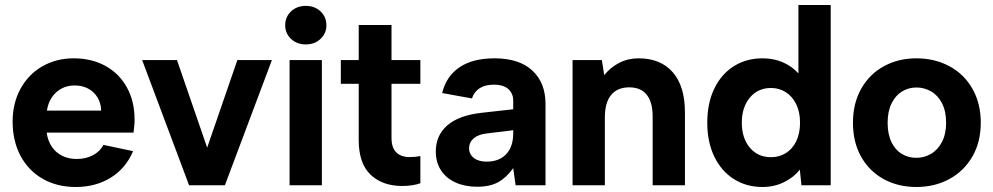

<svg xmlns="http://www.w3.org/2000/svg" viewBox="-20 -740 3968 767"><path d="M30.4 -254.5Q30.4 -327 61.6 -384.8Q92.9 -442.5 148.6 -474.8Q204.4 -507 274.4 -507Q346.5 -507 401.5 -476.5Q456.5 -446 487 -390.7Q517.5 -335.5 517.5 -262.9V-248.9Q516.5 -237.9 515.5 -229.9Q514.5 -222 513.5 -210.4H166.4Q170.9 -178.1 186.8 -154.2Q202.8 -130.3 228.5 -117.6Q254.1 -104.9 287 -104.9Q322.9 -104.9 351.5 -120.1Q380.1 -135.3 393.1 -161.2L511.6 -136.2Q483.1 -68.1 422.8 -30.5Q362.5 7 282.5 7Q207.9 7 150.6 -25.7Q93.4 -58.5 61.9 -117.7Q30.4 -177 30.4 -254.5ZM278.5 -398.6Q248.6 -398.6 225.1 -385.9Q201.7 -373.2 186.8 -350.6Q171.9 -327.9 167.4 -298.1H384.1Q383.6 -326.9 369.9 -350.1Q356.2 -373.2 332.5 -385.9Q308.9 -398.6 278.5 -398.6Z M547.9 -500H687L807.6 -150.2L928.2 -500H1066.2L878.4 0H735.3Z M1136.8 -500H1265.8V0H1136.8ZM1119.3 -638.8Q1119.3 -672.4 1142.6 -694.5Q1165.9 -716.5 1201.6 -716.5Q1237.2 -716.5 1260.5 -694.5Q1283.9 -672.4 1283.9 -638.8Q1283.9 -606.7 1260.5 -584.7Q1237.2 -562.6 1201.6 -562.6Q1165.9 -562.6 1142.6 -584.7Q1119.3 -606.7 1119.3 -638.8Z M1587.1 3Q1508 3 1460.5 -42Q1413 -87.1 1413 -180.2V-405.2H1341.5V-500H1413V-640H1544V-500H1659.3V-405.2H1544V-190.2Q1544 -148.8 1563.7 -130.7Q1583.4 -112.5 1616.3 -112.5Q1639.8 -112.5 1659.3 -116.5V-8Q1646.3 -3 1627 0Q1607.7 3 1587.1 3Z M1720.9 -135Q1720.9 -199 1767.1 -239.3Q1813.4 -279.5 1904.9 -289.5L2030.2 -303.5V-337.9Q2030.2 -365.8 2011.2 -383.7Q1992.3 -401.7 1952 -401.7Q1918.2 -401.7 1896 -387.5Q1873.9 -373.2 1865.4 -346.8L1746.4 -368.3Q1762.4 -434.9 1815.1 -470.9Q1867.9 -507 1955.5 -507Q2054.1 -507 2106.6 -458.2Q2159.2 -409.4 2159.2 -324.8V0H2039.7L2030.2 -68.4Q2003.1 -30.4 1970.2 -12.2Q1937.2 6 1886.3 6Q1837.9 6 1800.4 -10.7Q1762.9 -27.5 1741.9 -59.2Q1720.9 -91 1720.9 -135ZM2030.2 -207.9V-219.8L1924.5 -206.9Q1890.2 -202.9 1872.1 -187.2Q1853.9 -171.5 1853.9 -147.6Q1853.9 -124.2 1872.6 -109.3Q1891.3 -94.3 1923.7 -94.3Q1973.9 -94.3 2002 -124Q2030.2 -153.6 2030.2 -207.9Z M2267.3 -500H2384.3L2393.8 -440Q2418.8 -471 2453.8 -489Q2488.8 -507 2530.7 -507Q2619.2 -507 2667.7 -451.2Q2716.2 -395.5 2716.2 -291V0H2587.2V-275Q2587.2 -331.8 2563.5 -361.4Q2539.8 -391.1 2493.5 -391.1Q2446.6 -391.1 2421.5 -360.7Q2396.3 -330.3 2396.3 -271.5V0H2267.3Z M2805.4 -250Q2805.4 -327 2833.1 -385.3Q2860.9 -443.5 2911.1 -475.3Q2961.4 -507 3025.8 -507Q3071.7 -507 3108.1 -490.8Q3144.6 -474.6 3169.5 -446.7V-720H3298.5V0H3181.6L3175.1 -62.4Q3151.6 -31.9 3112.4 -12.5Q3073.2 7 3025.8 7Q2961.6 7 2911.5 -24.7Q2861.4 -56.5 2833.4 -114.6Q2805.4 -172.8 2805.4 -250ZM3176 -250Q3176 -292.9 3160.6 -324Q3145.2 -355.1 3119 -371.8Q3092.8 -388.5 3060 -388.5Q3007.7 -388.5 2975.6 -350.1Q2943.4 -311.7 2943.4 -250.1Q2943.4 -187.7 2975.6 -149.9Q3007.7 -112 3060.2 -112Q3092.4 -112 3119 -128.2Q3145.5 -144.5 3160.8 -175.8Q3176 -207.1 3176 -250Z M3387.4 -250Q3387.4 -327 3420.3 -385.5Q3453.3 -444 3511.1 -475.5Q3568.9 -507 3640.9 -507Q3714 -507 3772.6 -475.5Q3831.3 -444 3864.6 -385.5Q3898 -327 3898 -250Q3898 -172.5 3864.2 -114.2Q3830.5 -56 3771.9 -24.5Q3713.3 7 3641 7Q3567.7 7 3510.1 -24.5Q3452.6 -56 3420 -114Q3387.4 -172 3387.4 -250ZM3759.5 -250Q3759.5 -295.3 3743.3 -327.1Q3727.2 -358.8 3699.9 -374.7Q3672.6 -390.5 3641.1 -390.5Q3609.6 -390.5 3583.5 -374.7Q3557.4 -358.8 3541.7 -327.1Q3525.9 -295.3 3525.9 -249.7Q3525.9 -204.2 3541.1 -172.5Q3556.3 -140.9 3582.5 -125.2Q3608.7 -109.5 3641 -109.5Q3671.8 -109.5 3699.2 -125.4Q3726.6 -141.4 3743 -173Q3759.5 -204.7 3759.5 -250Z"/></svg>

Font: AF Albert Sans Medium
Style: Regular
Weight: 500
Designer: Andreas Rasmussen
Foundry: a.Foundry
Version: Version 1.300;Glyphs 3.2 (3231)